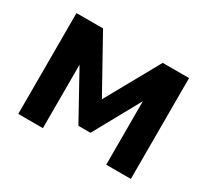

<svg xmlns="http://www.w3.org/2000/svg" viewBox="-111 -694 932 864"><g transform="rotate(30 355.5 -262.0)"><path d="M356 -245 511 -524H648V0H520V-330L387 -89H324L191 -330V0H63V-524H201Z"/></g></svg>

Font: IngvarSans
Style: Bold
Weight: 700
Version: Version 3.000